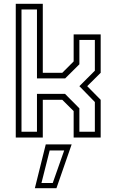

<svg xmlns="http://www.w3.org/2000/svg" viewBox="-20 -720 610 1005"><path d="M62.5 0V-700H204V-339H306L365.5 -398.5V-540H507V-339L436.5 -269L507 -197.5V0H365.5V-138.5L306 -197.5H204V0ZM92.5 -30.5H173.5V-228.5H320.5L395.5 -153V-30.5H476.5V-186L395.5 -269L476.5 -350V-511H395.5V-383.5L321 -309.5H173.5V-670.5H92.5ZM162.5 265 219.5 36H355L275.5 265ZM197 238H256L316 67.5H240Z"/></svg>

Font: Tourney Thin Light
Style: Regular
Weight: 300
Version: Version 1.015